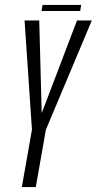

<svg xmlns="http://www.w3.org/2000/svg" viewBox="-20 -758 392 778"><path d="M68.5 0 109.5 -232.5 79.5 -675H139L149 -299.5L292 -675H352L166 -232.5L125 0ZM148 -713.5 152.5 -738H309L305 -713.5Z"/></svg>

Font: Anybody Condensed Light
Style: Italic
Weight: 300
Width: 3
Italic angle: -10°
Designer: Tyler Finck
Foundry: Etcetera Type Company
Version: Version 1.010; ttfautohint (v1.8.3) -l 8 -r 50 -G 200 -x 14 